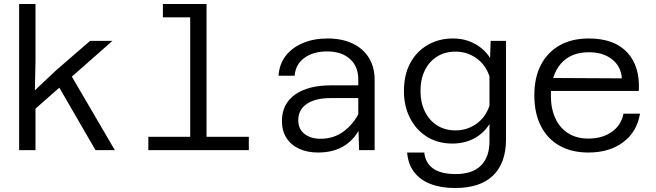

<svg xmlns="http://www.w3.org/2000/svg" viewBox="-20 -753 3290 963"><path d="M76 0V-733H158V-445L155 -300L261 -400L432 -548H544L158 -208V0ZM459 0 261 -342 332 -383 556 0Z M934 0V-733H1016V0ZM724 0V-67H1228V0ZM797 -666V-733H975V-666Z M1781 0 1777 -133V-355Q1777 -420 1735 -457.5Q1693 -495 1621 -495Q1551 -495 1506.5 -462.5Q1462 -430 1458 -373H1377Q1381 -432 1413.5 -473.5Q1446 -515 1500 -537.5Q1554 -560 1623 -560Q1695 -560 1748 -535Q1801 -510 1830 -463.5Q1859 -417 1859 -352V0ZM1575 12Q1521 12 1480 -7Q1439 -26 1416.5 -61.5Q1394 -97 1394 -146Q1394 -231 1459 -278Q1524 -325 1642 -325H1790V-261H1638Q1562 -261 1519 -232Q1476 -203 1476 -150Q1476 -106 1507 -81.5Q1538 -57 1588 -57Q1653 -57 1702.5 -93Q1752 -129 1783 -191L1793 -127Q1766 -61 1711 -24.5Q1656 12 1575 12Z M2438 -462 2441 -548H2518V-55Q2518 64 2453.5 127Q2389 190 2262 190Q2192 190 2140 170Q2088 150 2057.5 110.5Q2027 71 2022 12H2108Q2113 63 2151.5 91.5Q2190 120 2266 120Q2349 120 2392 77.5Q2435 35 2435 -44V-131Q2407 -85 2358.5 -59Q2310 -33 2249 -33Q2177 -33 2122.5 -66.5Q2068 -100 2037 -160Q2006 -220 2006 -296Q2006 -378 2037.5 -436.5Q2069 -495 2125 -527.5Q2181 -560 2252 -560Q2313 -560 2362 -533Q2411 -506 2438 -462ZM2265 -99Q2323 -99 2369.5 -132Q2416 -165 2435 -223V-370Q2416 -428 2369.5 -461Q2323 -494 2265 -494Q2212 -494 2172.5 -469.5Q2133 -445 2111 -400.5Q2089 -356 2089 -297Q2089 -239 2111 -194Q2133 -149 2172.5 -124Q2212 -99 2265 -99Z M2931 12Q2847 12 2786 -22.5Q2725 -57 2692.5 -121.5Q2660 -186 2660 -275Q2660 -364 2693 -427.5Q2726 -491 2787 -525.5Q2848 -560 2933 -560Q3061 -560 3126 -490Q3191 -420 3184 -297H2726V-362L3099 -360Q3095 -420 3050 -455.5Q3005 -491 2933 -491Q2843 -491 2793 -433.5Q2743 -376 2743 -273Q2743 -208 2765.5 -159.5Q2788 -111 2830 -84.5Q2872 -58 2931 -58Q3001 -58 3048.5 -91.5Q3096 -125 3107 -183H3190Q3175 -92 3106 -40Q3037 12 2931 12Z"/></svg>

Font: Azeret Mono Thin Light
Style: Regular
Weight: 300
Version: Version 1.002